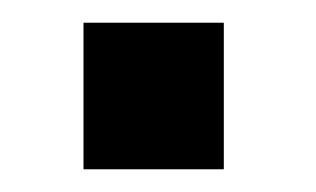

<svg xmlns="http://www.w3.org/2000/svg" viewBox="-20 -149 278 169"><path d="M53.5 0V-129H177V0Z"/></svg>

Font: Public Sans Medium
Style: Regular
Weight: 500
Designer: The Public Sans Project Authors: Dan O. Williams and USWDS (Libre Franklin designed by Pablo Impallari and Rodrigo Fuenz
Version: Version 1.007